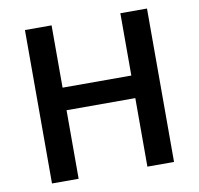

<svg xmlns="http://www.w3.org/2000/svg" viewBox="-79 -797 913 880"><g transform="rotate(-10 377.0 -357.0)"><path d="M661 0V-714H537V-424H217V-714H93V0H217V-319H537V0Z"/></g></svg>

Font: Noto Sans Kayah Li SemiBold
Style: Regular
Weight: 600
Designer: Monotype Design Team, Sérgio Martins
Foundry: Monotype Imaging Inc.
Version: Version 2.002